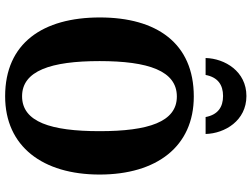

<svg xmlns="http://www.w3.org/2000/svg" viewBox="-136 -834 980 748"><g transform="rotate(90 354.0 -460.0)"><path d="M206 -771H272C281 -819 311 -839 354 -839C397 -839 427 -819 436 -771H502C500 -846 450 -930 354 -930C258 -930 208 -846 206 -771ZM355 10C551 10 660 -137 660 -358C660 -580 551 -725 356 -725C148 -725 48 -580 48 -359C48 -137 148 10 355 10ZM355 -56C256 -56 218 -168 218 -358C218 -548 256 -659 356 -659C455 -659 491 -548 491 -358C491 -168 455 -56 355 -56Z"/></g></svg>

Font: Noto Serif Condensed ExtraBold
Style: Regular
Weight: 800
Width: 3
Designer: Monotype Design Team
Foundry: Monotype Imaging Inc.
Version: Version 2.013